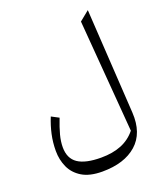

<svg xmlns="http://www.w3.org/2000/svg" viewBox="-174 -853 1016 1204"><g transform="rotate(-20 334.5 -251.5)"><path d="M558.1 -742.7 601.1 -43Q609.4 95.7 527.6 168Q445.8 240.2 298.8 240.2Q214.4 240.2 163.6 209.2Q112.8 178.2 90.1 127.9Q67.4 77.6 67.4 19Q67.4 -37.6 79.1 -90.8Q90.8 -144 111.8 -195.3L161.1 -169.4Q138.7 -111.8 127.4 -68.8Q116.2 -25.9 116.2 12.2Q116.2 86.9 166.7 121.1Q217.3 155.3 321.8 155.3Q398.9 155.3 456.3 132.1Q513.7 108.9 553.2 60.1L493.2 -689.9Z"/></g></svg>

Font: Pinar Regular
Style: Regular
Weight: 400
Designer: Amin Abedi
Version: Version 3.000